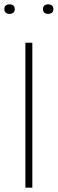

<svg xmlns="http://www.w3.org/2000/svg" viewBox="-21 -865 266 885"><path d="M96 0V-668H128V0ZM201 -801Q190 -801 183.5 -806.5Q177 -812 177 -823Q177 -834 183.5 -839.5Q190 -845 201 -845Q212 -845 218.5 -839.5Q225 -834 225 -823Q225 -812 218.5 -806.5Q212 -801 201 -801ZM23 -801Q12 -801 5.5 -806.5Q-1 -812 -1 -823Q-1 -834 5.5 -839.5Q12 -845 23 -845Q34 -845 40.5 -839.5Q47 -834 47 -823Q47 -812 40.5 -806.5Q34 -801 23 -801Z"/></svg>

Font: Gantari Thin
Style: Regular
Weight: 250
Designer: Anugrah Pasau
Foundry: Lafontype
Version: Version 1.000